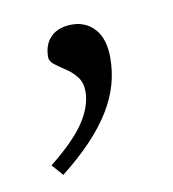

<svg xmlns="http://www.w3.org/2000/svg" viewBox="-44 -136 302 336"><g transform="rotate(-10 107.0 32.0)"><path d="M26 141Q70.5 105.5 88.8 77.5Q107 49.5 107 24Q107 8 99 -2.2Q91 -12.5 80.2 -19.5Q69.5 -26.5 61.2 -32.8Q53 -39 53 -46.5Q53 -69.5 66.5 -82.5Q80 -95.5 104 -95.5Q128.5 -95.5 144.2 -78Q160 -60.5 160 -26.5Q160 -2.5 153.5 20.5Q147 43.5 133 66.5Q119 89.5 96.8 113Q74.5 136.5 43.5 161Z"/></g></svg>

Font: Newsreader Light
Style: Regular
Weight: 300
Designer: Hugues Gentile
Foundry: Production Type
Version: Version 1.003